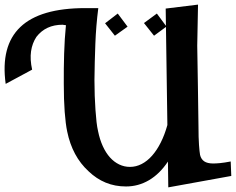

<svg xmlns="http://www.w3.org/2000/svg" viewBox="-23 -787 1019 829"><path d="M703.6 22 702.1 -89.4Q666.5 -36.1 620.4 -9Q574.2 18.1 521 18.1Q473.6 18.1 433.3 1.5Q393.1 -15.1 359.4 -47.4Q289.1 -111.8 267.1 -219.2Q260.3 -251.5 256.3 -304Q252.4 -356.4 252.4 -426.3Q252 -490.2 253.9 -555.4Q255.9 -620.6 261.7 -678.2Q255.4 -678.7 252.4 -679.4Q249.5 -680.2 247.1 -680.2Q174.8 -680.2 134.3 -627.9Q116.2 -600.6 111.1 -565.7Q106 -530.8 115.7 -486.3L1.5 -424.8Q-21 -588.4 64.7 -670.2Q150.4 -752 345.2 -752H401.4Q391.6 -675.3 388.7 -597.7Q385.7 -520 384.8 -441.4Q384.8 -406.2 386 -373.5Q387.2 -340.8 389.2 -312.3Q391.1 -283.7 393.8 -260.5Q396.5 -237.3 400.4 -220.7Q407.7 -184.6 420.9 -155.8Q434.1 -127 451.9 -107.2Q469.7 -87.4 491.7 -76.9Q513.7 -66.4 538.1 -66.4Q564.5 -66.4 588.6 -78.9Q612.8 -91.3 633.5 -114.7Q654.3 -138.2 671.1 -171.6Q688 -205.1 699.7 -247.1L692.4 -750L832 -767.1L828.6 -589.4V-589.8Q830.6 -502 831.5 -414.6Q832.5 -327.1 834 -240.7Q834 -191.9 836.2 -161.6Q838.4 -131.3 840.8 -118.2Q845.2 -99.6 858.9 -90.3Q872.6 -81.1 897.5 -81.1Q909.7 -81.1 927.5 -82.8Q945.3 -84.5 973.1 -89.8L975.6 -27.3ZM473.1 -632.8 430.7 -686.5 485.4 -728.5 527.8 -671.9ZM642.1 -632.8 598.6 -687.5 654.3 -728.5 695.8 -672.4Z"/></svg>

Font: IranNastaliq
Style: Regular
Weight: 400
Designer: Hossein Zahedi
Version: Version 1.5